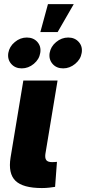

<svg xmlns="http://www.w3.org/2000/svg" viewBox="-20 -927 424 948"><path d="M187 1.5Q93.3 1.5 56.4 -34.4Q19.5 -70.3 32.2 -149.4L95.2 -529.3H264.2L204.1 -167Q201.2 -146 208.7 -136.2Q216.3 -126.5 237.3 -126.5Q244.6 -126.5 250.7 -127Q256.8 -127.4 261.2 -127.9L252 -4.4Q239.7 -2.4 223.1 -0.5Q206.5 1.5 187 1.5ZM292 -589.4Q258.8 -589.4 239.5 -611.6Q220.2 -633.8 225.1 -665.5Q230.5 -697.3 257.3 -719.5Q284.2 -741.7 316.9 -741.7Q349.6 -741.7 369.1 -719.5Q388.7 -697.3 383.3 -665.5Q378.4 -634.3 351.3 -611.8Q324.2 -589.4 292 -589.4ZM87.4 -589.4Q54.7 -589.4 35.4 -611.6Q16.1 -633.8 21 -665.5Q26.4 -697.3 53.2 -719.5Q80.1 -741.7 112.3 -741.7Q145.5 -741.7 164.8 -719.5Q184.1 -697.3 178.7 -665.5Q173.8 -634.3 147 -611.8Q120.1 -589.4 87.4 -589.4ZM179.2 -768.6 216.8 -906.7H344.2L264.6 -768.6Z"/></svg>

Font: Inter 24pt ExtraBold
Style: Italic
Weight: 800
Italic angle: -9.3988°
Designer: Rasmus Andersson
Foundry: rsms
Version: Version 4.001;git-66647c0bb